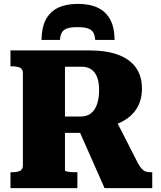

<svg xmlns="http://www.w3.org/2000/svg" viewBox="-20 -970 830 990"><path d="M382 -950Q322 -950 280.5 -930.5Q239 -911 217 -870.5Q195 -830 194 -764H289Q291 -790 300 -804Q309 -818 327.5 -824Q346 -830 379 -830Q412 -830 431.5 -824Q451 -818 460 -804Q469 -790 471 -764H571Q570 -830 547.5 -870.5Q525 -911 483.5 -930.5Q442 -950 382 -950ZM378 -319 519 0H765V-82H756Q743 -82 732 -85.5Q721 -89 711.5 -99Q702 -109 692 -127L574 -358ZM315 -92V-626H401Q431 -626 451 -612Q471 -598 481 -571.5Q491 -545 491 -506Q491 -464 480.5 -433Q470 -402 449 -385.5Q428 -369 395 -369H288V-285H441Q447 -289 451 -291.5Q455 -294 459.5 -297.5Q464 -301 470 -306Q549 -313 603 -339.5Q657 -366 684.5 -410Q712 -454 712 -513Q712 -577 681 -621Q650 -665 589.5 -687.5Q529 -710 441 -710H34V-628H44Q68 -628 83 -621Q98 -614 98 -592V-118Q98 -96 83 -89Q68 -82 44 -82H34V0H379V-82H367Q357 -82 347.5 -82.5Q338 -83 330.5 -84.5Q323 -86 319 -87.5Q315 -89 315 -92Z"/></svg>

Font: Roboto Serif ExtraBold
Style: Regular
Weight: 800
Designer: Greg Gazdowicz
Foundry: Commercial Type
Version: Version 1.008